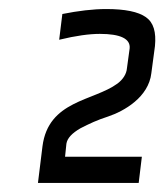

<svg xmlns="http://www.w3.org/2000/svg" viewBox="-20 -678 364 425"><path d="M287 -273 294 -331H124L127 -360C129 -372 139 -383 158 -394C177 -404 197 -413 219 -420C255 -432 309 -463 315 -516L323 -576C326 -607 320 -628 303 -640C286 -652 257 -658 215 -658C186 -658 153 -654 118 -647L111 -590C148 -599 178 -603 201 -603C247 -603 269 -592 267 -571L261 -527C260 -514 252 -502 240 -493C187 -454 87 -456 74 -354L64 -273Z"/></svg>

Font: Gamestation Condensed
Style: Italic
Weight: 400
Width: 3
Designer: Jonas Hecksher
Foundry: Jonas Hecksher, Playtypeª, e-types AS
Version: Version 1.003